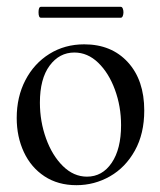

<svg xmlns="http://www.w3.org/2000/svg" viewBox="-20 -529 470 563"><path d="M29 -183Q29 -245 54.5 -294Q80 -343 125 -371Q170 -399 227 -399Q307 -399 355 -346.5Q403 -294 403 -205Q403 -137 375.5 -87.5Q348 -38 302.5 -12Q257 14 204 14Q150 14 110.5 -12Q71 -38 50 -83Q29 -128 29 -183ZM335 -162Q335 -217 317 -266Q299 -315 268 -345Q237 -375 198 -375Q154 -375 125.5 -336.5Q97 -298 97 -228Q97 -173 115 -123Q133 -73 164.5 -42Q196 -11 235 -11Q280 -11 307.5 -51.5Q335 -92 335 -162ZM93 -493Q93 -509 100 -509H334Q338 -509 340 -504Q342 -499 342 -493Q342 -487 340 -482Q338 -477 334 -477H100Q93 -477 93 -493Z"/></svg>

Font: Cormorant Upright Medium
Style: Regular
Weight: 500
Designer: Christian Thalmann (Catharsis Fonts)
Foundry: Catharsis Fonts
Version: Version 3.302